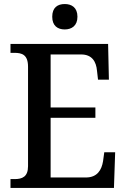

<svg xmlns="http://www.w3.org/2000/svg" viewBox="-20 -932 627 952"><path d="M301 -786C335 -786 364 -804 364 -849C364 -895 335 -912 301 -912C266 -912 239 -895 239 -849C239 -804 266 -786 301 -786ZM32 0H545L551 -177H497L491 -133C484 -89 462 -52 406 -52H231V-348H453V-399H231V-662H382C437 -662 457 -626 461 -581L466 -537H520L516 -714H32V-670H51C89 -670 119 -661 119 -601V-108C119 -55 90 -44 52 -44H32Z"/></svg>

Font: Noto Serif Myanmar SemiCondensed Medium
Style: Regular
Weight: 500
Width: 4
Designer: Ben Mitchell and the Monotype Design Team
Foundry: Monotype Imaging Inc.
Version: Version 2.106